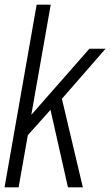

<svg xmlns="http://www.w3.org/2000/svg" viewBox="-36 -805 474 825"><path d="M-16.5 0 121.5 -785H182L98.5 -311.5L348 -595.5H417.5L230 -380.5L320 0H256L181 -333L83.5 -224L44 0Z"/></svg>

Font: Anybody Light
Style: Italic
Weight: 300
Italic angle: -10°
Designer: Tyler Finck
Foundry: Etcetera Type Company
Version: Version 1.010; ttfautohint (v1.8.3) -l 8 -r 50 -G 200 -x 14 